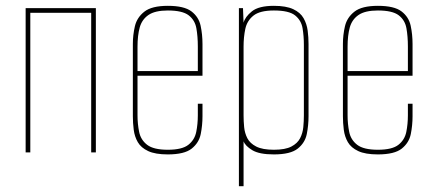

<svg xmlns="http://www.w3.org/2000/svg" viewBox="-20 -523 1493 659"><path d="M68 0V-495H309V0H293V-479H84V0Z M556 7Q513 7 488.5 -4.5Q464 -16 453 -35Q442 -54 439 -77.5Q436 -101 436 -124V-372Q436 -403 443 -433Q450 -463 475.5 -483Q501 -503 556 -503Q612 -503 637 -484Q662 -465 668.5 -435Q675 -405 675 -372V-263H452V-127Q452 -98 457.5 -70.5Q463 -43 485 -26Q507 -9 556 -9Q605 -9 626.5 -26Q648 -43 653.5 -70Q659 -97 659 -127V-167H675V-124Q675 -93 669 -63Q663 -33 638 -13Q613 7 556 7ZM452 -279H659V-363Q659 -398 654 -426Q649 -454 627.5 -470.5Q606 -487 556 -487Q512 -487 489.5 -471.5Q467 -456 459.5 -428.5Q452 -401 452 -363Z M800 116V-495H814L816 -445Q821 -465 844.5 -484Q868 -503 920 -503Q962 -503 986.5 -491.5Q1011 -480 1022 -460.5Q1033 -441 1036 -418Q1039 -395 1039 -372V-124Q1039 -93 1033 -63Q1027 -33 1002 -13Q977 7 920 7Q870 7 846 -7.5Q822 -22 816 -38V116ZM920 -9Q959 -9 980 -20Q1001 -31 1010 -48.5Q1019 -66 1021 -86.5Q1023 -107 1023 -127V-369Q1023 -399 1018.5 -426Q1014 -453 993 -470Q972 -487 920 -487Q872 -487 850 -469.5Q828 -452 822 -424Q816 -396 816 -363V-127Q816 -107 818 -86.5Q820 -66 829 -48.5Q838 -31 859.5 -20Q881 -9 920 -9Z M1277 7Q1234 7 1209.5 -4.5Q1185 -16 1174 -35Q1163 -54 1160 -77.5Q1157 -101 1157 -124V-372Q1157 -403 1164 -433Q1171 -463 1196.5 -483Q1222 -503 1277 -503Q1333 -503 1358 -484Q1383 -465 1389.5 -435Q1396 -405 1396 -372V-263H1173V-127Q1173 -98 1178.5 -70.5Q1184 -43 1206 -26Q1228 -9 1277 -9Q1326 -9 1347.5 -26Q1369 -43 1374.5 -70Q1380 -97 1380 -127V-167H1396V-124Q1396 -93 1390 -63Q1384 -33 1359 -13Q1334 7 1277 7ZM1173 -279H1380V-363Q1380 -398 1375 -426Q1370 -454 1348.5 -470.5Q1327 -487 1277 -487Q1233 -487 1210.5 -471.5Q1188 -456 1180.5 -428.5Q1173 -401 1173 -363Z"/></svg>

Font: Alumni Sans Pinstripe
Style: Regular
Weight: 400
Designer: Robert E. Leuschke
Foundry: Robert E. Leuschke
Version: Version 1.010; ttfautohint (v1.8.4.7-5d5b)